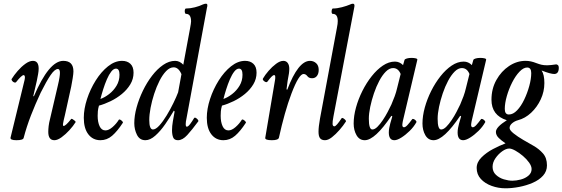

<svg xmlns="http://www.w3.org/2000/svg" viewBox="-20 -745 3041 1038"><path d="M69 13Q34 13 37 -1L113 -313Q116 -327 114 -333Q112 -339 108 -339Q97 -339 67 -301Q63 -297 56.5 -299.5Q50 -302 45.5 -308Q41 -314 43 -318Q56 -339 75.5 -361.5Q95 -384 117 -400Q139 -416 158 -416Q189 -416 189 -374Q189 -361 186 -344.5Q183 -328 179 -308L160 -226L163 -224Q245 -416 322 -416Q377 -416 377 -359Q377 -347 373 -322Q369 -297 365 -277L331 -123Q323 -91 321 -77.5Q319 -64 324 -64Q335 -64 365 -102Q367 -104 373 -100.5Q379 -97 384.5 -92Q390 -87 389 -85Q376 -64 355.5 -41.5Q335 -19 313 -3Q291 13 274 13Q241 13 241 -32Q241 -46 243 -63.5Q245 -81 251 -104L293 -284Q299 -309 301.5 -325.5Q304 -342 304 -351Q304 -372 293 -372Q276 -372 253.5 -339Q231 -306 200 -244Q171 -182 147.5 -121.5Q124 -61 108 0Q106 13 69 13Z M523 13Q482 13 457.5 -19Q433 -51 433 -108Q433 -156 450.5 -209.5Q468 -263 497.5 -310Q527 -357 564 -386.5Q601 -416 640 -416Q668 -416 685 -400Q702 -384 702 -352Q702 -318 684.5 -289Q667 -260 639 -237Q611 -214 578 -198Q545 -182 515 -174Q510 -156 509 -143.5Q508 -131 508 -119Q508 -85 518.5 -62.5Q529 -40 550 -40Q568 -40 588.5 -58Q609 -76 622 -97Q625 -101 631 -97.5Q637 -94 641.5 -89Q646 -84 644 -81Q614 -35 586 -11Q558 13 523 13ZM523 -210Q546 -218 570 -236.5Q594 -255 610 -281.5Q626 -308 626 -341Q626 -374 607 -374Q594 -374 581.5 -358Q569 -342 558 -316.5Q547 -291 538 -262.5Q529 -234 523 -210Z M766 13Q735 13 720.5 -16Q706 -45 706 -79Q706 -119 718.5 -164.5Q731 -210 752.5 -254.5Q774 -299 802 -335.5Q830 -372 862 -394Q894 -416 927 -416Q951 -416 971 -395L1007 -589Q1013 -621 1013 -629Q1013 -670 986 -670Q981 -670 979.5 -677.5Q978 -685 979.5 -692Q981 -699 986 -699Q1008 -699 1033.5 -705.5Q1059 -712 1077 -721Q1087 -725 1093 -725Q1101 -725 1101 -717Q1101 -713 1100.5 -710Q1100 -707 1099 -704L989 -109Q986 -96 985 -87.5Q984 -79 984 -74Q984 -60 990 -60Q997 -60 1008 -74.5Q1019 -89 1029 -106Q1032 -111 1038.5 -107.5Q1045 -104 1049.5 -98Q1054 -92 1052 -89Q1018 -43 992.5 -15Q967 13 942 13Q922 13 916 -2.5Q910 -18 910 -41Q910 -63 914.5 -89Q919 -115 924 -142L920 -147Q899 -111 873.5 -74Q848 -37 820 -12Q792 13 766 13ZM807 -45Q822 -45 841.5 -66.5Q861 -88 881 -121Q901 -154 917.5 -188Q934 -222 943 -246L961 -344Q945 -381 919 -381Q898 -381 878.5 -361Q859 -341 842.5 -308.5Q826 -276 813.5 -237.5Q801 -199 794 -162Q787 -125 787 -96Q787 -45 807 -45Z M1188 13Q1147 13 1122.5 -19Q1098 -51 1098 -108Q1098 -156 1115.5 -209.5Q1133 -263 1162.5 -310Q1192 -357 1229 -386.5Q1266 -416 1305 -416Q1333 -416 1350 -400Q1367 -384 1367 -352Q1367 -318 1349.5 -289Q1332 -260 1304 -237Q1276 -214 1243 -198Q1210 -182 1180 -174Q1175 -156 1174 -143.5Q1173 -131 1173 -119Q1173 -85 1183.5 -62.5Q1194 -40 1215 -40Q1233 -40 1253.5 -58Q1274 -76 1287 -97Q1290 -101 1296 -97.5Q1302 -94 1306.5 -89Q1311 -84 1309 -81Q1279 -35 1251 -11Q1223 13 1188 13ZM1188 -210Q1211 -218 1235 -236.5Q1259 -255 1275 -281.5Q1291 -308 1291 -341Q1291 -374 1272 -374Q1259 -374 1246.5 -358Q1234 -342 1223 -316.5Q1212 -291 1203 -262.5Q1194 -234 1188 -210Z M1450 13Q1412 13 1414 0L1467 -313Q1468 -318 1468 -321.5Q1468 -325 1468 -330Q1468 -339 1462 -339Q1456 -339 1447 -329.5Q1438 -320 1426 -304Q1422 -299 1415 -302Q1408 -305 1403.5 -310.5Q1399 -316 1402 -321Q1413 -340 1432 -362Q1451 -384 1472.5 -400Q1494 -416 1512 -416Q1527 -416 1535.5 -404.5Q1544 -393 1544 -373Q1544 -362 1542 -347.5Q1540 -333 1535 -308L1529 -262L1533 -260Q1592 -416 1656 -416Q1675 -416 1689 -403.5Q1703 -391 1703 -367Q1703 -347 1693.5 -334.5Q1684 -322 1667 -322Q1650 -322 1641.5 -333.5Q1633 -345 1621 -345Q1596 -345 1556 -240Q1537 -190 1520 -129.5Q1503 -69 1488 -1Q1485 13 1450 13Z M1737 13Q1719 13 1710.5 2.5Q1702 -8 1702 -33Q1702 -47 1704 -64Q1706 -81 1710 -104L1801 -592Q1804 -606 1805 -615.5Q1806 -625 1806 -631Q1806 -670 1779 -670Q1774 -670 1773 -677.5Q1772 -685 1774 -692Q1776 -699 1779 -699Q1802 -699 1828.5 -706Q1855 -713 1871 -720Q1881 -725 1888 -725Q1900 -725 1895 -704L1783 -117Q1777 -86 1778 -74Q1779 -62 1788 -62Q1798 -62 1827 -106Q1830 -109 1836 -105.5Q1842 -102 1847 -96.5Q1852 -91 1850 -88Q1836 -66 1815.5 -42.5Q1795 -19 1774.5 -3Q1754 13 1737 13Z M1952 13Q1923 13 1907.5 -14Q1892 -41 1892 -77Q1892 -118 1904.5 -163.5Q1917 -209 1939 -253Q1961 -297 1989.5 -333Q2018 -369 2050 -390.5Q2082 -412 2115 -412Q2140 -412 2159 -393L2167 -421Q2169 -426 2180 -429Q2191 -432 2204.5 -432Q2218 -432 2228 -429.5Q2238 -427 2236 -421L2158 -91Q2157 -84 2156 -79.5Q2155 -75 2155 -70Q2155 -57 2164 -57Q2172 -57 2183 -69Q2194 -81 2208 -100Q2211 -104 2217.5 -101Q2224 -98 2228.5 -92.5Q2233 -87 2231 -84Q2217 -59 2194.5 -37Q2172 -15 2149.5 -1Q2127 13 2112 13Q2082 13 2082 -29Q2082 -41 2084.5 -54Q2087 -67 2090 -78L2101 -116L2096 -119Q2007 13 1952 13ZM1993 -45Q2006 -45 2020.5 -59.5Q2035 -74 2049.5 -95.5Q2064 -117 2076 -140Q2088 -163 2096 -180Q2106 -203 2114 -225Q2122 -247 2127 -269L2146 -345Q2133 -377 2105 -377Q2085 -377 2066 -358Q2047 -339 2030.5 -308Q2014 -277 2001.5 -240Q1989 -203 1981.5 -167Q1974 -131 1974 -103Q1974 -45 1993 -45Z M2324 13Q2295 13 2279.5 -14Q2264 -41 2264 -77Q2264 -118 2276.5 -163.5Q2289 -209 2311 -253Q2333 -297 2361.5 -333Q2390 -369 2422 -390.5Q2454 -412 2487 -412Q2512 -412 2531 -393L2539 -421Q2541 -426 2552 -429Q2563 -432 2576.5 -432Q2590 -432 2600 -429.5Q2610 -427 2608 -421L2530 -91Q2529 -84 2528 -79.5Q2527 -75 2527 -70Q2527 -57 2536 -57Q2544 -57 2555 -69Q2566 -81 2580 -100Q2583 -104 2589.5 -101Q2596 -98 2600.5 -92.5Q2605 -87 2603 -84Q2589 -59 2566.5 -37Q2544 -15 2521.5 -1Q2499 13 2484 13Q2454 13 2454 -29Q2454 -41 2456.5 -54Q2459 -67 2462 -78L2473 -116L2468 -119Q2379 13 2324 13ZM2365 -45Q2378 -45 2392.5 -59.5Q2407 -74 2421.5 -95.5Q2436 -117 2448 -140Q2460 -163 2468 -180Q2478 -203 2486 -225Q2494 -247 2499 -269L2518 -345Q2505 -377 2477 -377Q2457 -377 2438 -358Q2419 -339 2402.5 -308Q2386 -277 2373.5 -240Q2361 -203 2353.5 -167Q2346 -131 2346 -103Q2346 -45 2365 -45Z M2713 273Q2674 273 2638 260Q2602 247 2579.5 222.5Q2557 198 2557 163Q2557 132 2583 106Q2609 80 2645 61Q2681 42 2713 30Q2692 16 2676.5 1Q2661 -14 2661 -32Q2661 -58 2720 -95Q2637 -121 2637 -206Q2637 -265 2663.5 -312.5Q2690 -360 2732 -388Q2774 -416 2821 -416Q2836 -416 2850 -413Q2864 -410 2879 -404Q2895 -398 2907.5 -395Q2920 -392 2939 -392Q2948 -392 2960.5 -393.5Q2973 -395 2987 -397Q2991 -397 2996 -393Q3001 -389 3001 -379Q3001 -345 2976 -345Q2967 -345 2950 -349.5Q2933 -354 2908 -364Q2923 -342 2923 -296Q2923 -250 2903.5 -208Q2884 -166 2851.5 -135.5Q2819 -105 2780 -95Q2762 -90 2748.5 -78.5Q2735 -67 2735 -53Q2735 -41 2757 -23.5Q2779 -6 2809 11.5Q2839 29 2864 43Q2894 60 2915.5 84.5Q2937 109 2937 149Q2937 181 2916 204.5Q2895 228 2860.5 243Q2826 258 2787 265.5Q2748 273 2713 273ZM2731 -126Q2754 -126 2775.5 -148.5Q2797 -171 2814 -206.5Q2831 -242 2841.5 -280.5Q2852 -319 2852 -350Q2852 -380 2830 -380Q2810 -380 2788.5 -357.5Q2767 -335 2749 -299.5Q2731 -264 2720 -225.5Q2709 -187 2709 -156Q2709 -126 2731 -126ZM2750 232Q2771 232 2795.5 225.5Q2820 219 2837 204.5Q2854 190 2854 169Q2854 153 2840.5 134Q2827 115 2807 98Q2787 81 2766.5 69.5Q2746 58 2733 58Q2716 58 2695 73Q2674 88 2658.5 110.5Q2643 133 2643 157Q2643 183 2661 200Q2679 217 2704 224.5Q2729 232 2750 232Z"/></svg>

Font: Junicode Two Beta Condensed Medium
Style: Italic
Weight: 500
Width: 3
Italic angle: -9°
Version: Version 1.053; ttfautohint (v1.8.4)